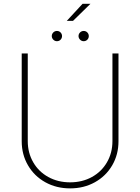

<svg xmlns="http://www.w3.org/2000/svg" viewBox="-20 -992 747 1023"><path d="M611.3 -707V-239.3Q611.3 -168.5 577.9 -111.1Q544.4 -53.7 485.6 -21Q426.8 11.7 353.5 11.7Q280.3 11.7 221.4 -21Q162.6 -53.7 129.2 -111.1Q95.7 -168.5 95.7 -239.3V-707H127.9V-240.2Q127.9 -177.7 157 -127.4Q186 -77.1 237.5 -48.8Q289.1 -20.5 353.5 -20.5Q418 -20.5 469.5 -48.8Q521 -77.1 550 -127.4Q579.1 -177.7 579.1 -240.2V-707ZM419.9 -971.7H461.9L369.1 -880.9H335.9ZM255.9 -799.8Q255.9 -811 263.9 -819.1Q272 -827.1 283.2 -827.1Q294.9 -827.1 302.7 -819.1Q310.5 -811 310.5 -799.8Q310.5 -788.6 302.7 -780.5Q294.9 -772.5 283.2 -772.5Q272 -772.5 263.9 -780.8Q255.9 -789.1 255.9 -799.8ZM398.4 -799.8Q398.4 -811 406.5 -819.1Q414.6 -827.1 425.8 -827.1Q437.5 -827.1 445.3 -819.1Q453.1 -811 453.1 -799.8Q453.1 -788.6 445.3 -780.5Q437.5 -772.5 425.8 -772.5Q414.6 -772.5 406.5 -780.8Q398.4 -789.1 398.4 -799.8Z"/></svg>

Font: Pretendard JP Thin
Style: Regular
Weight: 100
Designer: Base glyphs from Inter by Rasmus Andersson; Hangeul glyphs from Noto Sans CJK(Source Han Sans) by Jang Soo-young and Kan
Foundry: Kil Hyung-jin
Version: Version 1.309